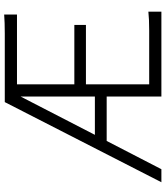

<svg xmlns="http://www.w3.org/2000/svg" viewBox="45 -858 813 944"><g transform="rotate(-90 452.0 -386.5)"><path d="M449 0V-269H230.5L91.5 0H27.5L421.5 -770H760Q790 -770 810.5 -770.8Q831 -771.5 852 -773V-710H509V-428H801V-371H509V-60H774Q830 -60 866 -64V0ZM260.5 -327H449V-692.5Z"/></g></svg>

Font: Junction Light
Style: Regular
Weight: 300
Designer: Caroline Hadilaksono
Foundry: Caroline Hadilaksono, Tyler Finck, The League of Moveable Type
Version: Version 2.000; ttfautohint (v1.8.3)